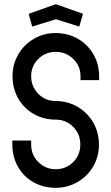

<svg xmlns="http://www.w3.org/2000/svg" viewBox="-20 -881 532 918"><path d="M39 -190V-209H129V-190Q129 -140 163.5 -106Q198 -72 246 -72Q296 -72 330 -106Q364 -140 364 -190Q364 -240 330 -274.5Q296 -309 246 -309Q189 -309 141.5 -336Q94 -363 67 -410.5Q40 -458 40 -517Q40 -574 67.5 -621Q95 -668 142 -695.5Q189 -723 246 -723Q304 -723 351.5 -696Q399 -669 426.5 -621.5Q454 -574 454 -517V-498H365V-517Q365 -565 330.5 -599Q296 -633 246 -633Q197 -633 163 -599Q129 -565 129 -517Q129 -467 163 -432.5Q197 -398 246 -398Q303 -398 350.5 -370.5Q398 -343 425.5 -295.5Q453 -248 453 -189Q453 -132 425.5 -85Q398 -38 350.5 -10.5Q303 17 246 17Q188 17 140.5 -9.5Q93 -36 66 -83.5Q39 -131 39 -190ZM117 -815 247 -861 377 -815 359 -754 247 -789 134 -754Z"/></svg>

Font: Lineal
Style: Regular
Weight: 400
Designer: Created by Frank Adebiaye with contributions from Anton Moglia & Ariel Martín Pérez
Created by Frank ADEBIAYE with FontF
Foundry: Velvetyne Type Foundry
Version: Version 2.000